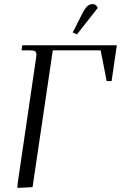

<svg xmlns="http://www.w3.org/2000/svg" viewBox="-20 -926 598 950"><path d="M65.9 3.9 67.9 -22 158.2 -637.2Q160.2 -650.9 160.2 -655.8Q160.2 -668.5 153.3 -672.6Q146.5 -676.8 127.9 -676.8H86.9L89.8 -702.1H558.1L532.2 -524.9H507.8L478 -676.8H241.2L141.1 0ZM339.8 -765.1 386.2 -856.9Q399.9 -884.3 411.6 -895Q423.3 -905.8 439 -905.8Q455.1 -905.8 463.9 -887.2L360.8 -755.9Z"/></svg>

Font: Dihjauti S
Style: Italic
Weight: 400
Italic angle: -9°
Designer: T. Christopher White
Version: Version 3.0.0